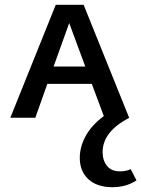

<svg xmlns="http://www.w3.org/2000/svg" viewBox="-20 -490 588 799"><path d="M548 261Q504 289 448 289Q384 289 348 256Q312 223 312 167Q312 121 336.5 76Q361 31 412 -7L362 -141H177L127 0H23L212 -470H328L517 -1L518 0Q407 58 407 143Q407 177 425 200Q443 223 479 223Q505 223 524 214ZM335 -213 268 -394 203 -213Z"/></svg>

Font: Ysabeau SC Semibold
Style: Regular
Weight: 600
Designer: Christian Thalmann (Catharsis Fonts)
Version: Version 0.003